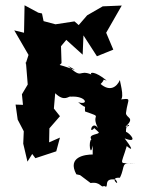

<svg xmlns="http://www.w3.org/2000/svg" viewBox="-20 -588 568 727"><path d="M354 -87C357 -78 312 -81 326 -60C314 -55 322 13 331 -37V-3C304 -3 233 5 269 72L283 75L323 105C362 99 361 125 374 116C398 130 365 84 418 92C440 125 387 82 434 85C457 38 433 26 492 31C426 27 437 44 460 -35C460 -35 502 2 452 -64C506 -43 473 -83 457 -89C456 -130 485 -111 455 -108C494 -144 457 -140 457 -160C464 -218 484 -217 426 -210C458 -199 435 -272 434 -285C422 -258 396 -240 361 -270C394 -302 342 -292 384 -283C339 -320 318 -315 326 -306C275 -327 295 -284 237 -339C291 -309 248 -331 206 -342L213 -349L211 -413L231 -437L293 -381L296 -454L347 -375L409 -400L382 -464L441 -567L369 -564L310 -530L278 -493L262 -507L190 -496L145 -508L139 -537L125 -540L73 -568L71 -464L34 -473L88 -380L76 -343L78 -354L85 -268L63 -231L67 -191L39 -192L47 -135L70 -91L68 -44L84 24L102 -5L114 11L193 -15L207 -67L166 -49L167 -102L207 -148L184 -177L189 -235C225 -200 240 -226 248 -222C306 -226 319 -188 276 -201C313 -169 299 -198 302 -166C376 -140 321 -161 351 -103C328 -135 314 -76 337 -103Z"/></svg>

Font: Asimov Aggro
Style: Medium
Weight: 500
Designer: Google
Version: Version 2.000980; 2014